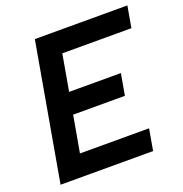

<svg xmlns="http://www.w3.org/2000/svg" viewBox="-125 -804 870 914"><g transform="rotate(-20 309.5 -346.5)"><path d="M27.8 0 149.9 -693.4H618.7L599.6 -585H249.5L217.3 -401.4H479.5L460.4 -293H198.2L165.5 -108.4H515.6L496.6 0Z"/></g></svg>

Font: CaskaydiaCove NFP SemiBold
Style: Italic
Weight: 600
Italic angle: -10°
Designer: Aaron Bell
Foundry: Saja Typeworks
Version: Version 2111.001; VTT 6.35;Nerd Fonts 3.1.1